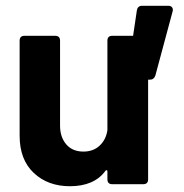

<svg xmlns="http://www.w3.org/2000/svg" viewBox="-20 -638 636 665"><path d="M493 -362V-17Q493 0 476 0H369Q352 0 352 -17V-44Q352 -48 349.5 -48.5Q347 -49 345 -46Q306 7 222 7Q146 7 97 -39Q48 -85 48 -168V-497Q48 -514 65 -514H171Q188 -514 188 -497V-203Q188 -163 209.5 -138Q231 -113 269 -113Q303 -113 325 -133.5Q347 -154 352 -187V-497Q352 -514 369 -514H441L454 -602Q455 -609 459.5 -613.5Q464 -618 472 -618H563Q572 -618 576 -612.5Q580 -607 578 -599L518 -376Q513 -362 499 -362Z"/></svg>

Font: Barlow
Style: Bold
Weight: 700
Designer: Jeremy Tribby
Foundry: Jeremy Tribby
Version: Version 1.101 August 23, 2024